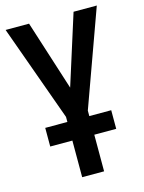

<svg xmlns="http://www.w3.org/2000/svg" viewBox="-110 -780 636 846"><g transform="rotate(-15 208.0 -357.0)"><path d="M158 0V-167H57V-252H158V-275L0 -714H107L209 -395L310 -714H416L258 -277V-252H358V-167H258V0Z"/></g></svg>

Font: Noto Sans ExtraCondensed Medium
Style: Regular
Weight: 500
Width: 2
Designer: Monotype Design Team
Foundry: Monotype Imaging Inc.
Version: Version 2.013; ttfautohint (v1.8.4.7-5d5b)